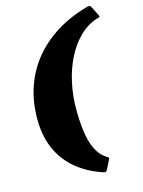

<svg xmlns="http://www.w3.org/2000/svg" viewBox="-140 -877 837 1124"><g transform="rotate(-15 278.5 -315.0)"><path d="M391.5 107Q396.5 97 397.5 93.5Q398.5 90 388.5 84Q346.5 59 324 11.8Q301.5 -35.5 293.2 -98.8Q285 -162 285 -235Q285 -314.5 301.8 -391.5Q318.5 -468.5 351 -534Q383.5 -599.5 430.5 -646.5Q477.5 -693.5 537.5 -713.5Q549 -717.5 554.5 -718.5Q560 -719.5 554.5 -731L528.5 -783Q522 -796.5 517 -797.2Q512 -798 496.5 -794Q395.5 -765.5 313.2 -714.8Q231 -664 172 -593Q113 -522 81.5 -432Q50 -342 50 -235Q50 -138 82 -61Q114 16 177 72Q240 128 332.5 161Q350 167 355.8 166.8Q361.5 166.5 369.5 151Z"/></g></svg>

Font: Besley Black
Style: Italic
Weight: 900
Italic angle: -13°
Designer: Owen Earl
Foundry: indestructible type*
Version: Version 2.001